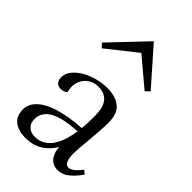

<svg xmlns="http://www.w3.org/2000/svg" viewBox="-231 -832 921 921"><g transform="rotate(45 229.0 -372.0)"><path d="M26.9 -76.2Q26.9 -105 41.7 -126Q56.6 -147 80.3 -162.1Q104 -177.2 133.3 -187Q162.6 -196.8 191.9 -202.6Q221.2 -208.5 247.3 -211.2Q273.4 -213.9 290 -214.8Q292.5 -236.8 293.2 -257.3Q293.9 -277.8 293.9 -295.9Q293.9 -318.8 290.5 -339.8Q287.1 -360.8 277.3 -377Q267.6 -393.1 250.2 -402.6Q232.9 -412.1 205.1 -412.1Q185.5 -412.1 168.9 -404.8Q152.3 -397.5 140.4 -385Q128.4 -372.6 121.8 -355.7Q115.2 -338.9 115.2 -319.8Q115.2 -312.5 116.5 -304.9Q117.7 -297.4 120.1 -289.1Q114.7 -282.7 105.2 -279.3Q95.7 -275.9 85.9 -275.9Q78.6 -275.9 71.8 -278.1Q64.9 -280.3 59.6 -285.2Q54.2 -290 51 -297.9Q47.9 -305.7 47.9 -316.9Q47.9 -344.2 66.7 -366.7Q85.4 -389.2 114 -405Q142.6 -420.9 176.3 -429.4Q210 -438 240.2 -438Q297.9 -438 330.3 -411.6Q362.8 -385.3 362.8 -324.2Q362.8 -297.9 360.6 -266.4Q358.4 -234.9 355.5 -204.1Q352.5 -173.3 350.3 -145.8Q348.1 -118.2 348.1 -100.1Q348.1 -69.3 355.7 -52.2Q363.3 -35.2 378.9 -35.2Q388.2 -35.2 397.5 -40.8Q406.7 -46.4 415 -54Q423.3 -61.5 429.7 -69.6Q436 -77.6 439.9 -82L458 -66.9Q440.9 -43 426.3 -28.1Q411.6 -13.2 398.4 -4.6Q385.3 3.9 373 6.8Q360.8 9.8 349.1 9.8Q331.1 9.8 317.9 2.7Q304.7 -4.4 296.1 -16.1Q287.6 -27.8 283 -43Q278.3 -58.1 277.8 -74.2Q268.1 -58.1 254.9 -43Q241.7 -27.8 224.1 -16.1Q206.5 -4.4 184.1 2.7Q161.6 9.8 133.8 9.8Q100.6 9.8 79.6 1.2Q58.6 -7.3 46.9 -20.3Q35.2 -33.2 31 -48.3Q26.9 -63.5 26.9 -76.2ZM159.2 -25.9Q190.4 -25.9 212.6 -39.8Q234.9 -53.7 249.8 -76.7Q264.6 -99.6 273.7 -129.2Q282.7 -158.7 287.1 -189.9Q270.5 -188.5 250 -186.5Q229.5 -184.6 208.7 -180.4Q188 -176.3 168.2 -169.2Q148.4 -162.1 133.1 -150.9Q117.7 -139.6 108.4 -123.8Q99.1 -107.9 99.1 -85.9Q99.1 -67.4 105.2 -55.9Q111.3 -44.4 120.6 -37.6Q129.9 -30.8 140.1 -28.3Q150.4 -25.9 159.2 -25.9ZM87.4 -553.2 68.4 -573.2 240.2 -753.9 399.4 -573.2 378.4 -553.2 237.3 -671.9Z"/></g></svg>

Font: Simonetta
Style: Regular
Weight: 400
Designer: Gayaneh Bagdasaryan
Foundry: BrownFox
Version: Version 1.001